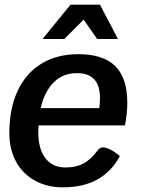

<svg xmlns="http://www.w3.org/2000/svg" viewBox="-20 -792 613 822"><path d="M145 -255Q144 -245 144 -225Q144 -154 174.5 -114.5Q205 -75 260 -75Q305 -75 336.5 -91.5Q368 -108 399 -149Q408 -161 421 -161Q434 -161 453.5 -151Q473 -141 493 -124Q422 10 250 10Q181 10 129 -19Q77 -48 48.5 -100.5Q20 -153 20 -222Q20 -327 55.5 -403Q91 -479 157.5 -519.5Q224 -560 315 -560Q422 -560 473.5 -509Q525 -458 525 -352Q525 -308 515 -255ZM154 -329H405Q408 -350 408 -372Q408 -479 310 -479Q250 -479 210.5 -440Q171 -401 154 -329ZM282 -772H408L485 -625H396L338 -708L255 -625H162Z"/></svg>

Font: Krub SemiBold
Style: Italic
Weight: 600
Italic angle: -8°
Designer: Ekaluck Peanpanawate
Foundry: Cadson Demak Co.,Ltd.
Version: Version 1.000; ttfautohint (v1.6)